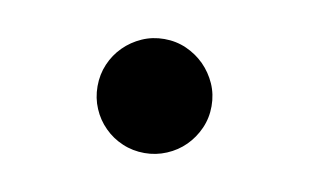

<svg xmlns="http://www.w3.org/2000/svg" viewBox="-35 -213 439 273"><g transform="rotate(10 185.0 -76.5)"><path d="M102.5 -76.2Q102.5 -93.3 108.9 -108.2Q115.2 -123 126.5 -134.3Q137.7 -145.5 152.6 -152.1Q167.5 -158.7 184.6 -158.7Q201.7 -158.7 216.6 -152.1Q231.4 -145.5 242.7 -134.3Q253.9 -123 260.5 -108.2Q267.1 -93.3 267.1 -76.2Q267.1 -59.1 260.5 -44.2Q253.9 -29.3 242.7 -18.1Q231.4 -6.8 216.3 -0.5Q201.2 5.9 184.6 5.9Q167.5 5.9 152.6 -0.5Q137.7 -6.8 126.5 -18.1Q115.2 -29.3 108.9 -44.2Q102.5 -59.1 102.5 -76.2Z"/></g></svg>

Font: Atomic Age
Style: Regular
Weight: 400
Version: Version 1.007; ttfautohint (v1.4.1) -l 6 -r 46 -G 0 -x 0 -H 